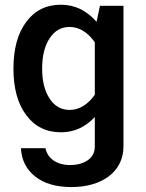

<svg xmlns="http://www.w3.org/2000/svg" viewBox="-20 -547 610 801"><path d="M36.1 -260.7C36.1 -179.2 53.7 -114.3 89.4 -66.9C124.5 -19 172.9 4.9 234.4 4.9C288.6 4.9 335.4 -16.1 375.5 -58.6V63.5C375.5 89.4 365.2 108.9 345.2 122.1C325.2 135.3 300.8 141.6 272.5 141.6C216.3 141.6 177.2 112.8 169.9 71.3H67.4C69.8 120.6 89.4 159.7 127 189.5C164.1 218.8 214.4 233.4 278.3 233.4C403.8 233.4 495.1 170.9 495.1 63.5V-522.9H397L382.8 -456.1C341.3 -503.4 291.5 -527.3 234.4 -527.3C172.9 -527.3 124.5 -503.4 89.4 -455.6C53.7 -407.7 36.1 -342.8 36.1 -260.7ZM155.8 -260.7C155.8 -313 166 -355.5 187 -387.2C207.5 -418.9 235.4 -434.6 271 -434.6C311.5 -434.6 348.1 -410.2 375.5 -370.6V-151.9C348.1 -112.3 311.5 -88.4 271 -88.4C235.4 -88.4 207.5 -104 187 -135.7C166 -167.5 155.8 -209 155.8 -260.7Z"/></svg>

Font: Estedad SemiBold
Style: Regular
Weight: 600
Designer: Amin Abedi
Version: Version 7.3